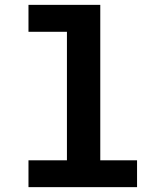

<svg xmlns="http://www.w3.org/2000/svg" viewBox="-20 -770 640 790"><path d="M97.2 -750H392.6V-110.4H543.9V0H97.2V-110.4H255.4V-639.2H97.2Z"/></svg>

Font: Roboto Mono
Style: Bold
Weight: 700
Designer: Google
Version: Version 2.000985; 2015; ttfautohint (v1.3)